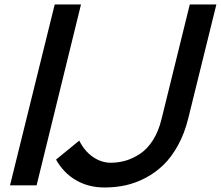

<svg xmlns="http://www.w3.org/2000/svg" viewBox="-20 -830 989 860"><path d="M342.8 -810.1 144 0H24.9L225.1 -810.1ZM949.2 -810.1 823.2 -299.8Q806.6 -232.4 777.3 -179.2Q748 -126 711.9 -91.1Q675.8 -56.2 631.6 -33Q587.4 -9.8 542.2 0Q497.1 9.8 448.2 9.8Q376.5 9.8 320.3 -22.9Q264.2 -55.7 231 -115.2L335 -200.2Q357.9 -153.8 395.8 -127.4Q433.6 -101.1 476.1 -101.1Q511.2 -101.1 543.9 -110.8Q576.7 -120.6 608.4 -141.8Q640.1 -163.1 665 -202.1Q689.9 -241.2 703.1 -294.9L830.1 -810.1Z"/></svg>

Font: Sinkin Sans 500 Medium Italic
Style: Regular
Weight: 500
Italic angle: -112°
Designer: Keith Bates
Foundry: K-Type
Version: Sinkin Sans (version 1.0)  by Keith Bates   •   © 2014   www